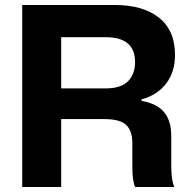

<svg xmlns="http://www.w3.org/2000/svg" viewBox="-20 -749 765 769"><path d="M69 0V-729H440Q553 -729 617 -678Q681 -627 681 -529Q681 -461 645.5 -414.5Q610 -368 547 -351V-345Q609 -334 637.5 -299.5Q666 -265 666 -203V-83Q666 -28 678 0H521Q510 -25 510 -83V-176Q510 -225 485.5 -248.5Q461 -272 398 -272H225V0ZM225 -395H404Q464 -395 492.5 -423.5Q521 -452 521 -500Q521 -600 404 -600H225Z"/></svg>

Font: Mona Sans
Style: Bold
Weight: 700
Designer: Deni Anggara
Foundry: GitHub
Version: Version 2.000;Glyphs 3.2.3 (3260)